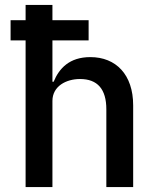

<svg xmlns="http://www.w3.org/2000/svg" viewBox="-20 -760 640 780"><path d="M193 0V-350C193 -410 249 -439 305 -439C376 -439 412 -398 412 -316V0H521V-332C521 -457 451 -528 347 -528C262 -528 220 -482 198 -428H193V-596H340V-678H193V-740H84V-678H23V-596H84V0Z"/></svg>

Font: IBM Mono Medium
Style: Regular
Weight: 500
Monospace: yes
Designer: Mike Abbink, Paul van der Laan, Pieter van Rosmalen
Foundry: Bold Monday
Version: Version 2.3